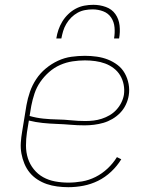

<svg xmlns="http://www.w3.org/2000/svg" viewBox="-20 -770 640 798"><path d="M264 8Q241 8 218 5Q195 2 174.5 -5Q154 -12 135.5 -24Q117 -36 103.5 -52.5Q90 -69 81.5 -89.5Q73 -110 69 -132Q65 -154 66.5 -177Q68 -200 72 -223L90 -333Q95 -361 104.5 -388.5Q114 -416 130.5 -441Q147 -466 170.5 -485.5Q194 -505 221 -517.5Q248 -530 276.5 -534Q305 -538 333 -538Q358 -538 382.5 -534.5Q407 -531 428.5 -522.5Q450 -514 468.5 -500Q487 -486 498.5 -465.5Q510 -445 514.5 -421Q519 -397 515 -373Q512 -354 503 -335Q494 -316 479.5 -301Q465 -286 447 -275.5Q429 -265 410 -259.5Q391 -254 371 -251.5Q351 -249 332 -249Q302 -249 273 -251.5Q244 -254 215 -255Q186 -256 157 -259Q128 -262 100 -269L92 -220Q88 -193 88 -165Q88 -137 96 -112Q104 -87 120.5 -66.5Q137 -46 159.5 -33.5Q182 -21 209 -16Q236 -11 264 -11Q292 -11 321 -16Q350 -21 377 -34.5Q404 -48 427 -69.5Q450 -91 466 -117L484 -108Q467 -80 442 -56.5Q417 -33 387.5 -18.5Q358 -4 326.5 2Q295 8 264 8ZM335 -267Q352 -267 369 -269Q386 -271 403 -276.5Q420 -282 435.5 -291Q451 -300 463.5 -313.5Q476 -327 484 -343Q492 -359 495 -376Q498 -397 494 -418Q490 -439 479.5 -456.5Q469 -474 452.5 -486.5Q436 -499 417 -506Q398 -513 376.5 -516Q355 -519 333 -519Q308 -519 281.5 -515Q255 -511 230 -500Q205 -489 184 -470.5Q163 -452 147.5 -429.5Q132 -407 123.5 -381.5Q115 -356 110 -330L103 -288Q131 -280 160 -277Q189 -274 218 -273.5Q247 -273 276 -270Q305 -267 335 -267ZM214 -610Q217 -629 223 -646.5Q229 -664 239 -680.5Q249 -697 263.5 -711Q278 -725 295 -734Q312 -743 330.5 -746.5Q349 -750 368 -750Q395 -750 420 -741Q445 -732 459.5 -711.5Q474 -691 477 -664Q480 -637 475 -610H454Q458 -633 456 -656Q454 -679 442 -697Q430 -715 409 -723Q388 -731 365 -731Q349 -731 333 -728Q317 -725 302.5 -717Q288 -709 276 -697Q264 -685 255.5 -670.5Q247 -656 242.5 -641Q238 -626 235 -610Z"/></svg>

Font: Iosevka Curly Thin Extended
Style: Italic
Weight: 100
Width: 7
Italic angle: -9°
Monospace: yes
Designer: Belleve Invis
Foundry: Belleve Invis
Version: Version 11.1.0; ttfautohint (v1.8.3)